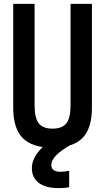

<svg xmlns="http://www.w3.org/2000/svg" viewBox="-20 -750 540 988"><path d="M281 218Q237 218 206.5 206Q176 194 160 171Q144 148 144 116Q144 78 169 42Q194 6 242 -28L341 -3Q295 23 269.5 49Q244 75 244 99Q244 111 249.5 118.5Q255 126 265 130Q275 134 289 134Q301 134 313.5 132.5Q326 131 336 129V213Q324 216 310 217Q296 218 281 218ZM250 10Q146 10 97 -39.5Q48 -89 48 -195V-730H158V-207Q158 -143 179.5 -115.5Q201 -88 250 -88Q300 -88 321.5 -115.5Q343 -143 343 -207V-730H453V-195Q453 -89 404 -39.5Q355 10 250 10Z"/></svg>

Font: M PLUS Code Latin Medium
Style: Regular
Weight: 500
Designer: Coji Morishita
Foundry: UNDERFOREST DESIGN
Version: Version 1.002; ttfautohint (v1.8.3)